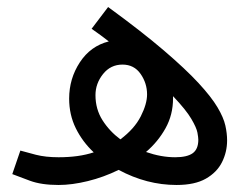

<svg xmlns="http://www.w3.org/2000/svg" viewBox="-20 -519 712 547"><path d="M483 8Q398 8 318 -35Q275 -14 230 -3Q185 8 147 8Q98 8 65.5 -4Q33 -16 15 -23L38 -90Q55 -85 82.5 -78Q110 -71 147 -71Q176 -71 201 -74.5Q226 -78 247 -85Q215 -115 196 -153.5Q177 -192 177 -238Q177 -295 207.5 -341.5Q238 -388 290 -401Q267 -419 241 -437L288 -499Q384 -429 446.5 -375.5Q509 -322 545.5 -282.5Q582 -243 599.5 -213.5Q617 -184 622 -161.5Q627 -139 627 -119Q627 -86 612.5 -57Q598 -28 566.5 -10Q535 8 483 8ZM252 -248Q252 -208 272 -176.5Q292 -145 323 -122Q363 -152 381 -187.5Q399 -223 399 -250Q399 -282 380.5 -308.5Q362 -335 329 -335Q295 -335 273.5 -308Q252 -281 252 -248ZM473 -239Q473 -192 451.5 -153.5Q430 -115 396 -86Q439 -71 479 -71Q513 -71 529 -82.5Q545 -94 545 -121Q545 -127 542.5 -141Q540 -155 525 -180.5Q510 -206 473 -245Q473 -242 473 -239Z"/></svg>

Font: Noto Sans Living
Style: Regular
Weight: 400
Designer: Monotype Design Team
Foundry: Monotype Imaging Inc.
Version: Version 2.013; ttfautohint (v1.8.4.7-5d5b)